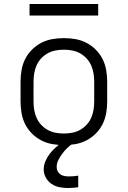

<svg xmlns="http://www.w3.org/2000/svg" viewBox="-20 -719 640 962"><path d="M300 8Q271 8 242 3Q213 -2 187 -15.5Q161 -29 140 -50Q119 -71 106 -97Q93 -123 88 -152Q83 -181 83 -210V-310Q83 -339 88 -368Q93 -397 106 -423Q119 -449 140 -470Q161 -491 187 -504.5Q213 -518 242 -523Q271 -528 300 -528Q329 -528 358 -523Q387 -518 413 -504.5Q439 -491 460 -470Q481 -449 494 -423Q507 -397 512 -368Q517 -339 517 -310V-210Q517 -181 512 -152Q507 -123 494 -97Q481 -71 460 -50Q439 -29 413 -15.5Q387 -2 358 3Q329 8 300 8ZM300 -50Q321 -50 342 -54Q363 -58 381 -68Q399 -78 413.5 -93.5Q428 -109 436.5 -128Q445 -147 448.5 -168Q452 -189 452 -210V-310Q452 -331 448.5 -352Q445 -373 436.5 -392Q428 -411 413.5 -426.5Q399 -442 381 -452Q363 -462 342 -466Q321 -470 300 -470Q279 -470 258 -466Q237 -462 219 -452Q201 -442 186.5 -426.5Q172 -411 163.5 -392Q155 -373 151.5 -352Q148 -331 148 -310V-210Q148 -189 151.5 -168Q155 -147 163.5 -128Q172 -109 186.5 -93.5Q201 -78 219 -68Q237 -58 258 -54Q279 -50 300 -50ZM321 223Q300 223 278.5 219Q257 215 239 203Q221 191 210 171.5Q199 152 199 130Q199 109 207.5 89Q216 69 229 52Q242 35 258 20.5Q274 6 292 -5L297 -8H345V0Q330 10 316.5 23Q303 36 292 51Q281 66 272.5 82.5Q264 99 264 118Q264 129 269 139Q274 149 283 155Q292 161 303 163Q314 165 325 165Q337 165 349 164Q361 163 372 161V219Q360 221 347 222Q334 223 321 223ZM128 -641V-699H472V-641Z"/></svg>

Font: Iosevka Aile Custom Light
Style: Regular
Weight: 300
Designer: Belleve Invis
Foundry: Belleve Invis
Version: Version 17.0.2; ttfautohint (v1.8.3)